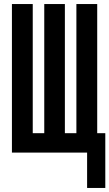

<svg xmlns="http://www.w3.org/2000/svg" viewBox="-20 -755 541 950"><path d="M411 175V0H39V-735H142V-96H199V-735H301V-96H358V-735H461V-96H501V175Z"/></svg>

Font: Iosevka Curly
Style: Bold
Weight: 700
Monospace: yes
Designer: Belleve Invis
Foundry: Belleve Invis
Version: Version 22.1.2; ttfautohint (v1.8.4)